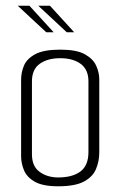

<svg xmlns="http://www.w3.org/2000/svg" viewBox="-20 -649 423 673"><path d="M184 4Q130 4 102 -12Q74 -28 64 -52.5Q54 -77 54 -101V-370Q54 -395 64 -419Q74 -443 103.5 -459Q133 -475 191 -475Q248 -475 277 -459Q306 -443 317 -419Q328 -395 328 -370V-115Q328 -84 316.5 -56.5Q305 -29 274 -12.5Q243 4 184 4ZM184 -27Q234 -27 262 -48Q290 -69 290 -116V-364Q290 -405 263 -425Q236 -445 191 -445Q147 -445 119.5 -425.5Q92 -406 92 -364V-108Q92 -66 119 -46.5Q146 -27 184 -27ZM142 -536 42 -629H83L168 -536ZM214 -536 114 -629H155L240 -536Z"/></svg>

Font: Smooch Sans Thin Light
Style: Regular
Weight: 300
Version: Version 1.010